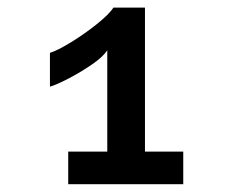

<svg xmlns="http://www.w3.org/2000/svg" viewBox="-20 -874 640 494"><path d="M108.5 -651V-738Q127 -743.5 162.2 -765Q197.5 -786.5 229.2 -812Q261 -837.5 272 -854.5H353V-484H451.5V-400H155.5V-484H256V-745Q246.5 -729 217.8 -709Q189 -689 156.8 -672.2Q124.5 -655.5 108.5 -651Z"/></svg>

Font: JuliaMono SemiBold
Style: Regular
Weight: 600
Monospace: yes
Designer: cormullion
Foundry: corm
Version: Version 0.055; ttfautohint (v1.8.4)